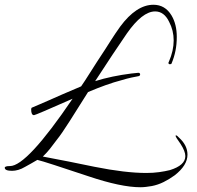

<svg xmlns="http://www.w3.org/2000/svg" viewBox="-112 -672 829 807"><path d="M478 115Q397 115 260 69Q170 39 116 21.5Q62 4 45 0Q33 7 20 14.5Q7 22 -6 29Q-21 38 -35 42Q-49 46 -61 46Q-92 46 -92 33Q-92 26 -70 26Q1 26 193 -257Q37 -188 31 -188Q19 -188 19 -212Q19 -219 23 -220Q35 -225 53.5 -233Q72 -241 95 -251Q117 -261 150.5 -275.5Q184 -290 229 -309Q243 -329 267.5 -368Q292 -407 329 -463Q340 -480 355.5 -504.5Q371 -529 393 -560Q461 -652 533 -652Q582 -652 609 -607Q631 -570 631 -517Q631 -486 625.5 -458.5Q620 -431 609 -405Q608 -402 602 -402Q596 -402 596 -408Q596 -409 596.5 -410Q597 -411 598 -413Q618 -459 618 -502Q618 -544 599 -580Q578 -624 540 -624Q486 -624 421 -531Q395 -493 361.5 -443Q328 -393 288 -331Q323 -342 361.5 -350Q400 -358 440 -363Q467 -366 469 -366Q477 -366 477 -359Q477 -354 471 -352Q459 -350 440.5 -346Q422 -342 399 -335Q368 -327 333 -314.5Q298 -302 258 -285L181 -163Q146 -108 128 -86Q112 -64 97.5 -46Q83 -28 68 -14Q123 -4 177 7Q231 18 285 29Q350 42 404.5 48.5Q459 55 503 55Q532 55 557 51.5Q582 48 602 43Q667 23 667 -16Q667 -36 647 -67Q626 -96 626 -101Q626 -103 628 -103Q632 -103 641 -93Q676 -61 676 -22Q676 23 622 65Q600 81 576 93Q552 105 526 110Q514 112 502 113.5Q490 115 478 115Z"/></svg>

Font: Ruthie
Style: Regular
Weight: 400
Designer: Robert E. Leuschke
Foundry: Robert E. Leuschke
Version: Version 1.012